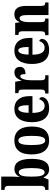

<svg xmlns="http://www.w3.org/2000/svg" viewBox="1119 -1919 810 3088"><g transform="rotate(-90 1524.0 -375.0)"><path d="M344 10C453 10 513 -76 513 -270C513 -463 455 -548 349 -548C287 -548 248 -514 225 -468H221C224 -499 228 -553 228 -589V-760H13V-707H17C52 -707 79 -697 79 -641V-123C79 -62 47 -53 18 -53H13V0H181L210 -78H216C240 -26 280 10 344 10ZM299 -62C243 -62 227 -136 227 -271C227 -408 243 -478 298 -478C345 -478 365 -411 365 -272C365 -136 345 -62 299 -62Z M807 10C956 10 1033 -82 1033 -270C1033 -458 948 -549 810 -549C662 -549 584 -458 584 -270C584 -82 669 10 807 10ZM809 -53C755 -53 735 -128 735 -270C735 -412 754 -485 808 -485C863 -485 883 -412 883 -270C883 -128 864 -53 809 -53Z M1328 10C1455 10 1506 -53 1506 -105C1506 -128 1491 -143 1473 -149C1454 -100 1422 -62 1365 -62C1292 -62 1254 -123 1252 -258H1522V-307C1522 -465 1444 -549 1318 -549C1182 -549 1103 -453 1103 -265C1103 -91 1177 10 1328 10ZM1376 -320H1254C1255 -427 1282 -486 1322 -486C1360 -486 1377 -423 1376 -320Z M1564 0H1857V-53H1829C1797 -53 1777 -61 1777 -120V-277C1777 -361 1799 -453 1839 -453C1870 -453 1876 -425 1876 -370C1947 -370 1992 -397 1992 -458C1992 -510 1966 -548 1903 -548C1838 -548 1800 -509 1774 -437H1770L1753 -536H1570V-483H1573C1609 -483 1628 -474 1628 -415V-125C1628 -62 1605 -53 1568 -53H1564Z M2264 10C2391 10 2442 -53 2442 -105C2442 -128 2427 -143 2409 -149C2390 -100 2358 -62 2301 -62C2228 -62 2190 -123 2188 -258H2458V-307C2458 -465 2380 -549 2254 -549C2118 -549 2039 -453 2039 -265C2039 -91 2113 10 2264 10ZM2312 -320H2190C2191 -427 2218 -486 2258 -486C2296 -486 2313 -423 2312 -320Z M2502 0H2770V-53H2767C2730 -53 2712 -62 2712 -118V-309C2712 -390 2727 -465 2775 -465C2815 -465 2826 -415 2826 -330V0H3028V-53H3024C2987 -53 2973 -62 2973 -123V-356C2973 -491 2927 -549 2839 -549C2769 -549 2736 -516 2713 -464H2709L2699 -536H2506V-483H2510C2545 -483 2565 -474 2565 -418V-122C2565 -62 2544 -53 2506 -53H2502Z"/></g></svg>

Font: Noto Serif Armenian ExtraCondensed ExtraBold
Style: Regular
Weight: 800
Width: 2
Designer: Monotype Design Team
Foundry: Monotype Imaging Inc.
Version: Version 2.008